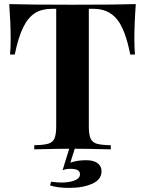

<svg xmlns="http://www.w3.org/2000/svg" viewBox="-20 -728 708 936"><path d="M635 -538Q635 -491 638 -462H615Q591 -585 549.5 -635Q508 -685 436 -685H413V-114Q413 -72 421.5 -53Q430 -34 451.5 -27.5Q473 -21 520 -20V0Q394 -3 330 -3Q267 -3 147 0V-20Q194 -21 215.5 -27.5Q237 -34 245.5 -53Q254 -72 254 -114V-685H232Q184 -685 150.5 -664Q117 -643 93 -594.5Q69 -546 52 -462H29Q32 -491 32 -538Q32 -613 25 -708Q116 -705 334 -705Q552 -705 642 -708Q635 -613 635 -538ZM323 65Q357 53 400 53Q436 53 455.5 67.5Q475 82 475 107Q475 147 430 167.5Q385 188 317 188Q260 188 224 176L229 158Q265 162 279 162Q316 162 343 152Q370 142 370 121Q370 95 324 95Q300 95 285 102L318 -5H345Z"/></svg>

Font: Playfair Display SC
Style: Bold
Weight: 700
Designer: Claus Eggers Sørensen
Foundry: Claus Eggers Sørensen
Version: Version 1.200; ttfautohint (v1.6)